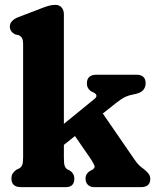

<svg xmlns="http://www.w3.org/2000/svg" viewBox="-20 -769 638 789"><path d="M66 0Q27 0 27 -35.5Q27 -48.5 32.8 -57Q38.5 -65.5 49 -72.5L59 -77Q67 -81.5 71 -90.2Q75 -99 75 -121.5V-586Q75 -605.5 70.2 -613Q65.5 -620.5 56.5 -624.5L42.5 -627.5Q20.5 -639 20.5 -659.5Q20.5 -685 55 -698.5L144 -732.5Q166.5 -741.5 180.2 -745.2Q194 -749 207.5 -749Q224 -749 233.2 -738.2Q242.5 -727.5 242.5 -710.5V-260L367 -361.5Q386 -376 366.5 -388L354 -394Q337 -405.5 337 -426Q337 -462 377 -462H540Q578.5 -462 578.5 -426.5Q578.5 -411 568.5 -398.8Q558.5 -386.5 528.5 -381Q511 -378 495.8 -371.2Q480.5 -364.5 456 -345L402.5 -302.5L534 -111.5Q543.5 -98 550.8 -90.8Q558 -83.5 567.5 -77Q582.5 -65.5 590 -55.8Q597.5 -46 597.5 -33.5Q597.5 0 559 0H366.5Q351 0 341.2 -9.5Q331.5 -19 331.5 -35.5Q331.5 -54 347.5 -65L358.5 -71Q371.5 -78.5 368.2 -88Q365 -97.5 352.5 -116.5L288 -210L242.5 -173.5V-121.5Q242.5 -97 245.8 -87.5Q249 -78 257 -73L268 -67.5Q285.5 -55.5 285.5 -35.5Q285.5 0 250.5 0Z"/></svg>

Font: Fraunces 72pt SuperSoft
Style: Bold
Weight: 700
Version: Version 1.000;[0bf87f6ff]